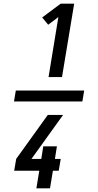

<svg xmlns="http://www.w3.org/2000/svg" viewBox="-20 -868 540 1056"><path d="M57 -310 67 -370H443L433 -310ZM247 -444 301 -774 245 -732 212 -772 314 -848H388L321 -444ZM180 168 196 71H58L69 6L243 -236H327L153 6H207L218 -63H293L282 6H314L303 71H271L255 168Z"/></svg>

Font: Iosevka Curly Medium
Style: Italic
Weight: 500
Italic angle: -9°
Monospace: yes
Designer: Belleve Invis
Foundry: Belleve Invis
Version: Version 22.1.2; ttfautohint (v1.8.4)